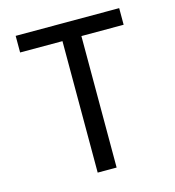

<svg xmlns="http://www.w3.org/2000/svg" viewBox="-107 -804 813 894"><g transform="rotate(-15 300.0 -357.0)"><path d="M345.2 0H253.9V-633.8H49.8V-713.9H548.8V-633.8H345.2Z"/></g></svg>

Font: Droid Sans Mono
Style: Regular
Weight: 400
Monospace: yes
Version: Version 1.00 build 112